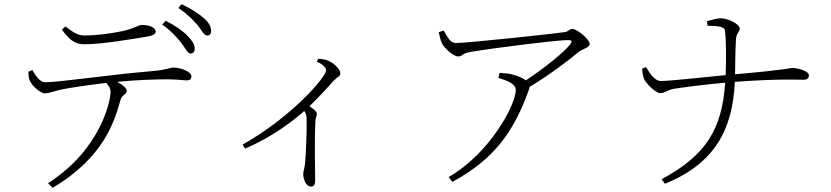

<svg xmlns="http://www.w3.org/2000/svg" viewBox="-20 -831 3960 915"><path d="M842 -629C863 -602 873 -577 887 -576C899 -575 907 -583 908 -597C909 -617 898 -635 874 -660C852 -683 817 -708 770 -732L753 -714C795 -684 821 -655 842 -629ZM919 -714C941 -689 950 -663 966 -662C978 -661 986 -668 986 -683C986 -703 977 -723 950 -746C926 -766 893 -789 845 -811L830 -793C873 -764 896 -740 919 -714ZM678 -656C710 -661 722 -669 722 -681C722 -699 692 -712 658 -712C635 -712 623 -695 560 -682C506 -671 440 -662 384 -662C351 -662 329 -676 292 -705L275 -690C307 -646 334 -620 380 -620C470 -620 602 -644 678 -656ZM231 64C477 -82 526 -255 555 -357C561 -379 584 -381 584 -398C584 -412 562 -428 539 -441C639 -451 733 -453 777 -453C822 -453 855 -448 869 -448C889 -448 892 -457 892 -467C892 -491 838 -509 807 -509C789 -509 776 -498 704 -492C501 -475 263 -439 194 -439C171 -439 150 -469 134 -497L115 -489C116 -469 117 -457 122 -447C132 -421 175 -385 194 -386C214 -387 237 -396 266 -403C295 -410 395 -425 486 -436C501 -420 507 -408 507 -393C507 -349 459 -118 209 42Z M1490 -537C1513 -527 1534 -512 1534 -496C1534 -462 1361 -267 1136 -142L1148 -123C1279 -178 1383 -260 1430 -302C1438 -291 1440 -283 1441 -269C1443 -235 1439 -104 1434 -55C1432 -29 1425 -15 1425 -2C1425 22 1438 58 1461 58C1476 58 1482 51 1482 23C1482 -23 1478 -139 1483 -252C1484 -270 1490 -280 1490 -289C1490 -299 1474 -312 1455 -325C1505 -373 1541 -414 1570 -446C1591 -468 1602 -467 1602 -482C1602 -501 1569 -533 1541 -543C1525 -549 1512 -550 1496 -551Z M2355 -460C2399 -446 2438 -432 2438 -402C2438 -334 2318 -103 2118 13L2136 36C2336 -74 2428 -201 2501 -405L2504 -417C2597 -473 2693 -545 2734 -581C2756 -599 2790 -603 2790 -622C2790 -644 2730 -693 2708 -693C2694 -693 2687 -680 2672 -678C2620 -670 2206 -626 2153 -626C2125 -626 2112 -655 2095 -685L2071 -678C2076 -658 2078 -640 2087 -623C2101 -597 2143 -562 2163 -562C2185 -562 2180 -576 2219 -583C2337 -603 2634 -640 2685 -640C2706 -640 2709 -636 2696 -618C2664 -578 2571 -504 2486 -448C2471 -460 2448 -469 2422 -476C2407 -480 2392 -482 2361 -484Z M3040 -504C3042 -483 3044 -463 3053 -448C3062 -431 3105 -387 3127 -387C3149 -388 3160 -402 3193 -408C3249 -417 3358 -430 3436 -437C3421 -213 3342 -89 3133 23L3149 45C3387 -53 3471 -212 3482 -441C3687 -456 3781 -451 3811 -451C3825 -451 3835 -458 3835 -472C3835 -493 3782 -507 3757 -507C3740 -507 3745 -500 3483 -477C3484 -525 3484 -588 3487 -637C3488 -678 3505 -674 3505 -696C3505 -715 3452 -744 3413 -744C3396 -744 3361 -733 3349 -730L3352 -708C3385 -708 3432 -708 3435 -685C3441 -640 3441 -540 3438 -473C3354 -465 3174 -445 3131 -445C3099 -444 3077 -482 3059 -511Z"/></svg>

Font: Noto Serif TC ExtraLight
Style: Regular
Weight: 200
Designer: Ryoko NISHIZUKA 西塚涼子 (kana & ideographs); Frank Grießhammer (Latin, Greek & Cyrillic); Wenlong ZHANG 张文龙 (bopomofo); San
Foundry: Adobe
Version: Version 2.001;hotconv 1.1.0;makeotfexe 2.6.0